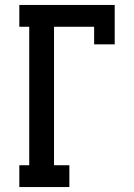

<svg xmlns="http://www.w3.org/2000/svg" viewBox="-20 -755 540 775"><path d="M58 0V-88H98V-647H58V-735H443V-576H360V-647H198V-88H260V0Z"/></svg>

Font: Iosevka Slab Semibold
Style: Regular
Weight: 600
Monospace: yes
Designer: Belleve Invis
Foundry: Belleve Invis
Version: Version 11.1.1; ttfautohint (v1.8.3)